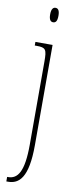

<svg xmlns="http://www.w3.org/2000/svg" viewBox="-106 -772 424 1046"><g transform="rotate(10 105.5 -249.0)"><path d="M112 -658C125 -658 135 -666 135 -698C135 -729 125 -738 112 -738C100 -738 89 -729 89 -698C89 -666 100 -658 112 -658ZM12 240H21C81 240 131 201 131 18V-536H36V-516H47C97 -516 103 -506 103 -440V20C103 171 70 215 17 215H12Z"/></g></svg>

Font: Noto Serif Lao ExtraCondensed Thin
Style: Regular
Weight: 100
Width: 2
Designer: Monotype Design Team
Foundry: Monotype Imaging Inc.
Version: Version 2.003